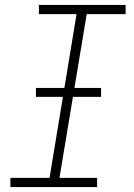

<svg xmlns="http://www.w3.org/2000/svg" viewBox="-20 -755 540 775"><path d="M22 0V-37H180L289 -698H137V-735H487V-698H330L220 -37H372V0ZM125 -364V-400H388V-364Z"/></svg>

Font: Iosevka Curly Slab XLtObl
Style: Regular
Weight: 200
Italic angle: -9°
Monospace: yes
Designer: Belleve Invis
Foundry: Belleve Invis
Version: Version 11.1.0; ttfautohint (v1.8.3)